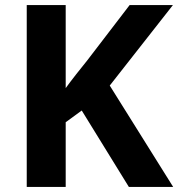

<svg xmlns="http://www.w3.org/2000/svg" viewBox="-20 -734 700 754"><path d="M660 0 411 -398 659 -714H489L322 -496C294 -461 264 -424 238 -388V-714H85V0H238V-254L301 -300L486 0Z"/></svg>

Font: Noto Sans Canadian Aboriginal
Style: Bold
Weight: 700
Designer: Monotype Design Team, Typotheque's Kevin King
Foundry: Monotype Imaging Inc.
Version: Version 2.004